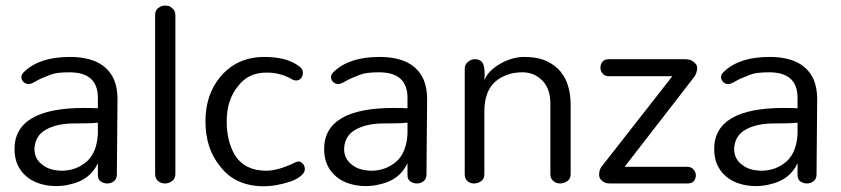

<svg xmlns="http://www.w3.org/2000/svg" viewBox="-20 -645 2956 675"><path d="M275.9 -265.5Q300 -265.5 324.1 -264.4V-301.1Q324.1 -390.8 224.1 -390.8Q179.3 -390.8 158.6 -382.8Q121.8 -369 105.7 -359.2Q89.7 -349.4 80.5 -349.4Q71.3 -349.4 63.2 -356.3Q55.2 -363.2 55.2 -374.7Q55.2 -383.9 65.5 -393.1Q119.5 -444.8 225.3 -444.8Q347.1 -444.8 381.6 -363.2Q393.1 -334.5 393.1 -296.6L390.8 -31Q390.8 -16.1 380.5 -8Q370.1 0 357.5 0Q344.8 0 334.5 -6.9Q324.1 -13.8 324.1 -29.9V-71.3Q296.6 -11.5 225.3 3.4Q203.4 9.2 175.9 9.2Q148.3 9.2 121.3 1.1Q94.3 -6.9 73.6 -24.1Q31 -59.8 31 -120.7Q31 -265.5 275.9 -265.5ZM324.1 -213.8Q305.7 -211.5 281.6 -211.5Q257.5 -211.5 232.2 -210.9Q206.9 -210.3 183.9 -205.2Q160.9 -200 142.5 -189.7Q103.4 -169 101.1 -121.8Q101.1 -85.1 131 -64.4Q154 -46 196.6 -44.8Q248.3 -44.8 286.2 -78.2Q320.7 -110.3 324.1 -174.7Z M525.3 -590.8Q525.3 -609.2 536.8 -617.2Q548.3 -625.3 557.5 -625.3Q566.7 -625.3 572.4 -624.1Q578.2 -623 583.9 -617.2Q596.6 -609.2 596.6 -590.8V-34.5Q596.6 -17.2 585.1 -8.6Q573.6 0 559.8 0Q546 0 535.6 -8.6Q525.3 -17.2 525.3 -34.5Z M702.3 -218.4Q702.3 -313.8 756.3 -377Q814.9 -444.8 909.2 -444.8Q989.7 -444.8 1032.2 -411.5Q1044.8 -402.3 1044.8 -389.7Q1044.8 -377 1037.9 -369.5Q1031 -362.1 1021.8 -362.1Q1012.6 -362.1 1008 -365.5Q964.4 -390.8 916.1 -389.7Q852.9 -389.7 817.2 -342.5Q777 -294.3 777 -218.4Q777 -148.3 805.7 -100Q840.2 -44.8 916.1 -44.8Q957.5 -44.8 1017.2 -73.6Q1033.3 -82.8 1044.8 -69Q1051.7 -62.1 1051.7 -50Q1051.7 -37.9 1036.8 -25.9Q1021.8 -13.8 1001.1 -6.9Q950.6 10.3 903.4 9.8Q856.3 9.2 818.4 -8Q780.5 -25.3 755.2 -58.6Q702.3 -121.8 702.3 -218.4Z M1364.4 -265.5Q1388.5 -265.5 1412.6 -264.4V-301.1Q1412.6 -390.8 1312.6 -390.8Q1267.8 -390.8 1247.1 -382.8Q1210.3 -369 1194.3 -359.2Q1178.2 -349.4 1169 -349.4Q1159.8 -349.4 1151.7 -356.3Q1143.7 -363.2 1143.7 -374.7Q1143.7 -383.9 1154 -393.1Q1208 -444.8 1313.8 -444.8Q1435.6 -444.8 1470.1 -363.2Q1481.6 -334.5 1481.6 -296.6L1479.3 -31Q1479.3 -16.1 1469 -8Q1458.6 0 1446 0Q1433.3 0 1423 -6.9Q1412.6 -13.8 1412.6 -29.9V-71.3Q1385.1 -11.5 1313.8 3.4Q1292 9.2 1264.4 9.2Q1236.8 9.2 1209.8 1.1Q1182.8 -6.9 1162.1 -24.1Q1119.5 -59.8 1119.5 -120.7Q1119.5 -265.5 1364.4 -265.5ZM1412.6 -213.8Q1394.3 -211.5 1370.1 -211.5Q1346 -211.5 1320.7 -210.9Q1295.4 -210.3 1272.4 -205.2Q1249.4 -200 1231 -189.7Q1192 -169 1189.7 -121.8Q1189.7 -85.1 1219.5 -64.4Q1242.5 -46 1285.1 -44.8Q1336.8 -44.8 1374.7 -78.2Q1409.2 -110.3 1412.6 -174.7Z M1613.8 -403.4Q1613.8 -418.4 1625.3 -427.6Q1636.8 -436.8 1648.3 -436.8Q1672.4 -436.8 1679.3 -418.4Q1686.2 -400 1682.8 -363.2Q1696.6 -397.7 1742.5 -423Q1782.8 -444.8 1822.4 -444.8Q1862.1 -444.8 1889.7 -435.1Q1917.2 -425.3 1940.2 -404.6Q1986.2 -360.9 1986.2 -275.9V-32.2Q1986.2 -16.1 1974.1 -8Q1962.1 0 1949.4 0Q1935.6 0 1925.3 -8.6Q1914.9 -17.2 1914.9 -32.2V-280.5Q1914.9 -334.5 1885.1 -363.2Q1857.5 -390.8 1816.1 -390.8Q1760.9 -390.8 1721.8 -358.6Q1682.8 -324.1 1682.8 -252.9V-32.2Q1682.8 -16.1 1671.3 -8Q1659.8 0 1646 0Q1632.2 0 1623 -8.6Q1613.8 -17.2 1613.8 -32.2Z M2396.6 -58.6Q2410.3 -58.6 2418.4 -48.9Q2426.4 -39.1 2426.4 -29.9Q2426.4 -17.2 2419.5 -8.6Q2412.6 0 2396.6 0H2124.1Q2106.9 0 2096.6 -9.2Q2086.2 -18.4 2086.2 -29.9Q2086.2 -48.3 2095.4 -59.8L2343.7 -377H2120.7Q2106.9 -377 2098.9 -386.2Q2090.8 -395.4 2090.8 -406.9Q2090.8 -418.4 2097.7 -427.6Q2104.6 -436.8 2120.7 -436.8H2389.7Q2408 -436.8 2419.5 -427Q2431 -417.2 2431 -406.9Q2431 -389.7 2420.7 -374.7L2175.9 -58.6Z M2735.6 -265.5Q2759.8 -265.5 2783.9 -264.4V-301.1Q2783.9 -390.8 2683.9 -390.8Q2639.1 -390.8 2618.4 -382.8Q2581.6 -369 2565.5 -359.2Q2549.4 -349.4 2540.2 -349.4Q2531 -349.4 2523 -356.3Q2514.9 -363.2 2514.9 -374.7Q2514.9 -383.9 2525.3 -393.1Q2579.3 -444.8 2685.1 -444.8Q2806.9 -444.8 2841.4 -363.2Q2852.9 -334.5 2852.9 -296.6L2850.6 -31Q2850.6 -16.1 2840.2 -8Q2829.9 0 2817.2 0Q2804.6 0 2794.3 -6.9Q2783.9 -13.8 2783.9 -29.9V-71.3Q2756.3 -11.5 2685.1 3.4Q2663.2 9.2 2635.6 9.2Q2608 9.2 2581 1.1Q2554 -6.9 2533.3 -24.1Q2490.8 -59.8 2490.8 -120.7Q2490.8 -265.5 2735.6 -265.5ZM2783.9 -213.8Q2765.5 -211.5 2741.4 -211.5Q2717.2 -211.5 2692 -210.9Q2666.7 -210.3 2643.7 -205.2Q2620.7 -200 2602.3 -189.7Q2563.2 -169 2560.9 -121.8Q2560.9 -85.1 2590.8 -64.4Q2613.8 -46 2656.3 -44.8Q2708 -44.8 2746 -78.2Q2780.5 -110.3 2783.9 -174.7Z"/></svg>

Font: Mallanna
Style: Regular
Weight: 400
Designer: Purushoth Kumar Guthula
Foundry: Andhrapradesh Society for Knowledge Networks
Version: Version 1.0.4; ttfautohint (vUNKNOWN) -l 7 -r 28 -G 50 -x 13